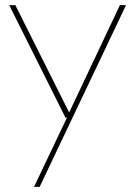

<svg xmlns="http://www.w3.org/2000/svg" viewBox="-20 -516 530 751"><path d="M113 215 242 -56H236L16 -496H40L250 -77H251L449 -496H473L135 215Z"/></svg>

Font: DM Sans 28pt Thin
Style: Regular
Weight: 250
Version: Version 4.004;gftools[0.9.30]